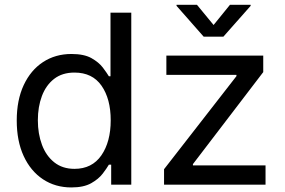

<svg xmlns="http://www.w3.org/2000/svg" viewBox="-20 -781 1205 812"><path d="M281.7 11.7Q213.9 11.7 161.6 -22.9Q109.4 -57.6 80.1 -121.1Q50.8 -184.6 50.8 -271.5Q50.8 -357.9 80.3 -421.1Q109.9 -484.4 162.1 -518.6Q214.4 -552.7 282.2 -552.7Q335.4 -552.7 366.7 -535.2Q397.9 -517.6 414.8 -495.4Q431.6 -473.1 440.4 -458.5H447.3V-727.5H535.2V0H450.2V-84.5H440.4Q431.6 -69.3 414.3 -46.6Q397 -23.9 365.5 -6.1Q334 11.7 281.7 11.7ZM294.9 -66.9Q369.1 -66.9 408.7 -124Q448.2 -181.2 448.2 -272.5Q448.2 -362.8 409.4 -418.5Q370.6 -474.1 294.9 -474.1Q243.2 -474.1 208.7 -447.3Q174.3 -420.4 157.2 -374.8Q140.1 -329.1 140.1 -272.5Q140.1 -215.3 157.5 -168.7Q174.8 -122.1 209.5 -94.5Q244.1 -66.9 294.9 -66.9ZM673.8 0V-65.4L980 -459V-464.4H683.6V-545.9H1093.3V-476.1L795.9 -86.9V-81.5H1103V0ZM813 -760.7 883.3 -675.3 952.6 -760.7H1040V-756.3L924.8 -626H841.3L726.6 -756.3V-760.7Z"/></svg>

Font: Inter
Style: Regular
Weight: 400
Designer: Rasmus Andersson
Foundry: rsms
Version: Version 4.001;git-9221beed3